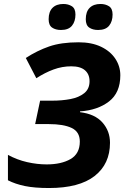

<svg xmlns="http://www.w3.org/2000/svg" viewBox="-20 -937 636 967"><path d="M227 10Q154 10 105.5 0Q57 -10 20 -29V-157Q66 -132 116.5 -120.5Q167 -109 215 -109Q289 -109 335.5 -136Q382 -163 382 -224Q382 -273 341 -292.5Q300 -312 226 -312H157L182 -430H244Q292 -430 334.5 -438Q377 -446 404 -467.5Q431 -489 431 -528Q431 -563 408 -583Q385 -603 339 -603Q293 -603 249.5 -587Q206 -571 163 -543L110 -645Q167 -682 227.5 -703Q288 -724 376 -724Q442 -724 489 -701.5Q536 -679 561 -641Q586 -603 586 -558Q586 -470 529 -426Q472 -382 383 -376V-372Q458 -363 496 -320Q534 -277 534 -218Q534 -111 456.5 -50.5Q379 10 227 10ZM474 -786Q447 -786 429.5 -798Q412 -810 412 -840Q412 -878 431.5 -897.5Q451 -917 486 -917Q511 -917 529 -905.5Q547 -894 547 -864Q547 -829 529.5 -807.5Q512 -786 474 -786ZM287 -786Q260 -786 242.5 -798Q225 -810 225 -840Q225 -878 244.5 -897.5Q264 -917 299 -917Q324 -917 342 -905.5Q360 -894 360 -864Q360 -829 342.5 -807.5Q325 -786 287 -786Z"/></svg>

Font: Noto IKEA Latin
Style: Bold Italic
Weight: 700
Italic angle: -12°
Designer: Monotype Design Team
Foundry: Monotype Imaging Inc.
Version: Version 1.0